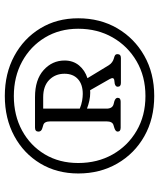

<svg xmlns="http://www.w3.org/2000/svg" viewBox="48 -842 661 798"><g transform="rotate(-90 379.0 -443.5)"><path d="M378.5 -133.5Q284 -133.5 211.5 -174.5Q139 -215.5 97.8 -287Q56.5 -358.5 56.5 -449Q56.5 -538 98 -607Q139.5 -676 212.2 -715.2Q285 -754.5 378.5 -754.5Q472 -754.5 544.8 -715.2Q617.5 -676 659.5 -607.2Q701.5 -538.5 701.5 -449.5Q701.5 -358.5 660 -287.2Q618.5 -216 545.8 -174.8Q473 -133.5 378.5 -133.5ZM378.5 -170Q460 -170 523 -206.8Q586 -243.5 622 -306.5Q658 -369.5 658 -449.5Q658 -527 621.5 -587.5Q585 -648 521.8 -682.5Q458.5 -717 378.5 -717Q298 -717 235 -682.8Q172 -648.5 136 -588.2Q100 -528 100 -449.5Q100 -369.5 135.5 -306.5Q171 -243.5 233.8 -206.8Q296.5 -170 378.5 -170ZM526 -506Q526 -471 505.8 -446.2Q485.5 -421.5 452.5 -411L506 -323Q511.5 -314 519 -308.8Q526.5 -303.5 534 -301.5Q545.5 -298.5 549 -295.5Q552.5 -292.5 552.5 -286.5Q552.5 -272 536.5 -272H432.5Q417 -272 417 -285.5Q417 -294 429 -297.5L444 -299.5Q458.5 -301.5 449 -318.5L402.5 -400Q397.5 -399.5 392.5 -399.5Q376 -399.5 358.8 -403.2Q341.5 -407 326 -413V-332Q326 -307.5 344 -302.5L357.5 -299Q371 -294 371 -285.5Q371 -273 355 -273H247Q230.5 -273 230.5 -285.5Q230.5 -294 245 -299L258 -303Q273 -307.5 273 -332V-565Q273 -590.5 258 -594.5L245 -598.5Q230.5 -602.5 230.5 -614.5Q230.5 -629 247 -629H374Q446.5 -629 486.2 -593.2Q526 -557.5 526 -506ZM326 -595V-443Q342.5 -436 358.8 -433.2Q375 -430.5 387 -430.5Q427 -430.5 449 -450.8Q471 -471 471 -506.5Q471 -544.5 445.5 -569.8Q420 -595 373.5 -595Z"/></g></svg>

Font: Fraunces 9pt SuperSoft Light
Style: Regular
Weight: 300
Version: Version 1.000;[b76b70a41]